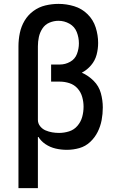

<svg xmlns="http://www.w3.org/2000/svg" viewBox="-20 -763 616 988"><path d="M75 205H175V-63Q189 -38 213.5 -21.5Q238 -5 266.5 1.5Q295 8 324 8Q357 8 388.5 -1Q420 -10 444 -32.5Q468 -55 482.5 -84Q497 -113 503 -145Q509 -177 509 -210Q509 -247 499 -283.5Q489 -320 462 -347Q435 -374 401 -389Q428 -403 448.5 -427Q469 -451 477 -481Q485 -511 485 -542Q485 -582 472.5 -621.5Q460 -661 430.5 -690Q401 -719 361.5 -731Q322 -743 281 -743Q247 -743 213.5 -735Q180 -727 152 -706.5Q124 -686 106.5 -656.5Q89 -627 82 -593Q75 -559 75 -525ZM284 -79Q266 -79 248.5 -82Q231 -85 214.5 -92Q198 -99 186.5 -113.5Q175 -128 175 -146V-525Q175 -549 180 -572.5Q185 -596 198.5 -616.5Q212 -637 234.5 -646.5Q257 -656 281 -656Q311 -656 337.5 -641Q364 -626 375 -598Q386 -570 386 -540Q386 -512 376 -485.5Q366 -459 341 -445Q316 -431 288 -431H243V-343H288Q313 -343 337.5 -335Q362 -327 379 -308Q396 -289 403 -264Q410 -239 410 -214Q410 -187 403 -161.5Q396 -136 378.5 -115.5Q361 -95 335.5 -87Q310 -79 284 -79Z"/></svg>

Font: Iosevka Sparkle Medium
Style: Regular
Weight: 500
Designer: Belleve Invis
Foundry: Belleve Invis
Version: Version 4.5.0; ttfautohint (v1.8.3)